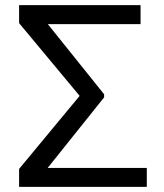

<svg xmlns="http://www.w3.org/2000/svg" viewBox="-20 -731 640 751"><path d="M554.2 -74.2V0H54.7V-70.3L291.5 -356L54.7 -640.6V-710.9H529.8V-636.7H167L387.2 -362.3V-350.1L166.5 -74.2Z"/></svg>

Font: RobotoMono-Regular
Style: Regular
Weight: 400
Designer: Google
Version: Version 2.000985; 2015; ttfautohint (v1.3)